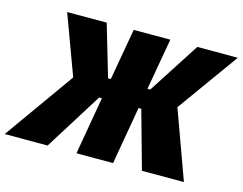

<svg xmlns="http://www.w3.org/2000/svg" viewBox="-138 -851 1267 1003"><g transform="rotate(15 495.5 -350.0)"><path d="M-41 0H191L386 -312H401L347 0H545L599 -312H614L701 0H928L794 -369L1032 -700H813L633 -421H618L667 -700H469L420 -421H405L323 -700H109L228 -378Z"/></g></svg>

Font: Fixel Display Black
Style: Italic
Weight: 900
Italic angle: -10°
Designer: AlfaBravo + MacPaw
Foundry: Kyrylo Tkachov, Marchela Mozhyna, Serhii Makarenko, Maria Weinstein, Zakhar Kryvoshyya
Version: Version 1.210;Glyphs 3.2 (3217)